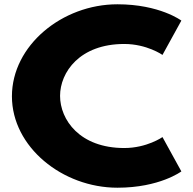

<svg xmlns="http://www.w3.org/2000/svg" viewBox="-20 -860 901 895"><path d="M559.2 -170C351.3 -170 260 -302 260 -413C260 -523 351.3 -655 559.2 -655C664.8 -655 737.4 -604 737.4 -604L825.4 -764C825.4 -764 724.2 -840 527.3 -840C269.9 -840 35.6 -648 35.6 -411C35.6 -175 271 15 527.3 15C724.2 15 825.4 -61 825.4 -61L737.4 -221C737.4 -221 664.8 -170 559.2 -170Z"/></svg>

Font: Hussar
Style: BdWide
Weight: 700
Foundry: Cannot Into Space Fonts
Version: Version 2.00